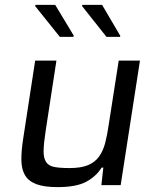

<svg xmlns="http://www.w3.org/2000/svg" viewBox="-20 -758 638 786"><path d="M67 0ZM395 0 403 -72H396Q374 -36 333 -14Q292 8 216 8Q161 8 129 -4Q97 -16 82.5 -40.5Q68 -65 67.5 -102.5Q67 -140 75 -191L124 -510H211L167 -223Q159 -171 158.5 -141Q158 -111 168.5 -95Q179 -79 202 -74.5Q225 -70 265 -70Q312 -70 340.5 -82Q369 -94 385.5 -117Q402 -140 410.5 -172.5Q419 -205 425 -247L466 -510H553L474 0ZM472 -607V-612L398 -738H317L316 -733L416 -607ZM280 -607 282 -612 206 -738H125L124 -733L225 -607Z"/></svg>

Font: Azeri Sans
Style: Italic
Weight: 400
Designer: Hector Gatti & Omnibus-Type (original fonts) / Cristiano Sobral (main changes and remastering)
Foundry: Omnibus-Type
Version: Version 0.07;August 21, 2020;FontCreator 13.0.0.2681 64-bit;